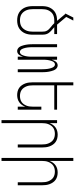

<svg xmlns="http://www.w3.org/2000/svg" viewBox="755 -1530 990 2540"><g transform="rotate(90 1250.0 -260.0)"><path d="M250 8Q223 8 197 2.5Q171 -3 148 -16.5Q125 -30 107.5 -50.5Q90 -71 79.5 -95.5Q69 -120 65 -146.5Q61 -173 61 -200V-320Q61 -346 65 -372Q69 -398 80 -421.5Q91 -445 108.5 -465Q126 -485 149 -497.5Q172 -510 198 -515Q224 -520 250 -520H256L165 -628H158L212 -735H252L204 -641L306 -520H431V-483H340Q352 -472 365 -461Q378 -450 390 -439Q402 -428 412.5 -414.5Q423 -401 429 -385.5Q435 -370 437 -353.5Q439 -337 439 -320V-200Q439 -173 435 -146.5Q431 -120 420.5 -95.5Q410 -71 392.5 -50.5Q375 -30 352 -16.5Q329 -3 303 2.5Q277 8 250 8ZM250 -29Q271 -29 292.5 -33.5Q314 -38 332 -49.5Q350 -61 363.5 -78.5Q377 -96 385 -116Q393 -136 396 -157Q399 -178 399 -200V-320Q399 -337 396.5 -354.5Q394 -372 385.5 -387Q377 -402 364.5 -414Q352 -426 338.5 -437Q325 -448 311.5 -459Q298 -470 287 -483H250Q229 -483 208.5 -479Q188 -475 169.5 -464.5Q151 -454 137.5 -437.5Q124 -421 115.5 -402Q107 -383 104 -362Q101 -341 101 -320V-200Q101 -178 104 -157Q107 -136 115 -116Q123 -96 136.5 -78.5Q150 -61 168 -49.5Q186 -38 207 -33.5Q228 -29 250 -29Z M655 8Q640 8 626 0Q612 -8 603 -20.5Q594 -33 588.5 -47.5Q583 -62 579 -77Q575 -92 572 -107.5Q569 -123 567.5 -138.5Q566 -154 565.5 -169.5Q565 -185 565 -200V-520H604V-200Q604 -188 604.5 -175.5Q605 -163 606 -150.5Q607 -138 608.5 -126Q610 -114 613 -102Q616 -90 619.5 -78Q623 -66 629 -55Q635 -44 645 -36Q655 -28 667 -28Q680 -28 690 -36Q700 -44 706 -55Q712 -66 715.5 -78Q719 -90 722 -102Q725 -114 726.5 -126Q728 -138 729 -150.5Q730 -163 730 -175.5Q730 -188 730 -200V-520H770V-449Q774 -463 780 -476.5Q786 -490 794.5 -502Q803 -514 816.5 -521Q830 -528 845 -528Q860 -528 874 -520Q888 -512 897 -499.5Q906 -487 911.5 -472.5Q917 -458 921 -443Q925 -428 928 -412.5Q931 -397 932.5 -381.5Q934 -366 934.5 -350.5Q935 -335 935 -320V0H896V-320Q896 -332 895.5 -344.5Q895 -357 894 -369.5Q893 -382 891.5 -394Q890 -406 887 -418Q884 -430 880.5 -442Q877 -454 871 -465Q865 -476 855 -484Q845 -492 833 -492Q820 -492 810 -484Q800 -476 794 -465Q788 -454 784.5 -442Q781 -430 778 -418Q775 -406 773.5 -394Q772 -382 771 -369.5Q770 -357 770 -344.5Q770 -332 770 -320V0H730V-71Q726 -57 720 -43.5Q714 -30 705.5 -18Q697 -6 683.5 1Q670 8 655 8Z M1238 8Q1212 8 1187 1.5Q1162 -5 1141.5 -19.5Q1121 -34 1106.5 -55.5Q1092 -77 1083.5 -100.5Q1075 -124 1072 -149.5Q1069 -175 1069 -200V-735H1109V-520H1431V-483H1109V-200Q1109 -179 1111.5 -158Q1114 -137 1121.5 -117.5Q1129 -98 1141 -80.5Q1153 -63 1170.5 -51Q1188 -39 1208.5 -34Q1229 -29 1250 -29Q1271 -29 1291.5 -34Q1312 -39 1329.5 -51Q1347 -63 1359 -80.5Q1371 -98 1378.5 -117.5Q1386 -137 1388.5 -158Q1391 -179 1391 -200V-312H1431V0H1391V-100Q1383 -76 1368 -55Q1353 -34 1332.5 -19.5Q1312 -5 1287.5 1.5Q1263 8 1238 8Z M1569 215V-520H1609V-420Q1617 -444 1632 -465Q1647 -486 1667.5 -500.5Q1688 -515 1712.5 -521.5Q1737 -528 1762 -528Q1788 -528 1813 -521.5Q1838 -515 1858.5 -500.5Q1879 -486 1893.5 -464.5Q1908 -443 1916.5 -419.5Q1925 -396 1928 -370.5Q1931 -345 1931 -320V0H1891V-320Q1891 -341 1888.5 -362Q1886 -383 1878.5 -402.5Q1871 -422 1859 -439.5Q1847 -457 1829.5 -469Q1812 -481 1791.5 -486Q1771 -491 1750 -491Q1729 -491 1708.5 -486Q1688 -481 1670.5 -469Q1653 -457 1641 -439.5Q1629 -422 1621.5 -402.5Q1614 -383 1611.5 -362Q1609 -341 1609 -320V215Z M2069 215V-735H2109V-420Q2117 -444 2132 -465Q2147 -486 2167.5 -500.5Q2188 -515 2212.5 -521.5Q2237 -528 2262 -528Q2288 -528 2313 -521.5Q2338 -515 2358.5 -500.5Q2379 -486 2393.5 -464.5Q2408 -443 2416.5 -419.5Q2425 -396 2428 -370.5Q2431 -345 2431 -320V0H2391V-320Q2391 -341 2388.5 -362Q2386 -383 2378.5 -402.5Q2371 -422 2359 -439.5Q2347 -457 2329.5 -469Q2312 -481 2291.5 -486Q2271 -491 2250 -491Q2229 -491 2208.5 -486Q2188 -481 2170.5 -469Q2153 -457 2141 -439.5Q2129 -422 2121.5 -402.5Q2114 -383 2111.5 -362Q2109 -341 2109 -320V215Z"/></g></svg>

Font: Iosevka Term Curly Extralight
Style: Regular
Weight: 200
Designer: Belleve Invis
Foundry: Belleve Invis
Version: Version 32.3.0